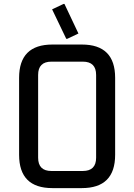

<svg xmlns="http://www.w3.org/2000/svg" viewBox="-20 -966 689 986"><path d="M244.1 -87.9H405.3Q473.6 -87.9 473.6 -156.2V-581.1Q473.6 -649.4 405.3 -649.4H244.1Q175.8 -649.4 175.8 -581.1V-156.2Q175.8 -87.9 244.1 -87.9ZM249 0Q78.1 0 78.1 -170.9V-566.4Q78.1 -737.3 249 -737.3H400.4Q571.3 -737.3 571.3 -566.4V-170.9Q571.3 0 400.4 0ZM306.2 -945.8H311L382.8 -793.9L325.2 -766.6H320.3L247.6 -918Z"/></svg>

Font: Nova Square
Style: Book
Weight: 400
Designer: Wojciech Kalinowski "wmk69" (wmk69@o2.pl)
Foundry: Wojciech Kalinowski "wmk69" (wmk69@o2.pl)
Version: Version 3.1.0; 2021-05-23